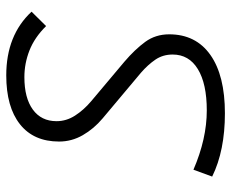

<svg xmlns="http://www.w3.org/2000/svg" viewBox="-84 -660 753 626"><g transform="rotate(-90 293.0 -346.5)"><path d="M237.3 9.8Q115.2 9.8 30.8 -31.7L53.2 -92.8Q153.8 -49.3 246.6 -49.3Q333.5 -49.3 381.1 -78.4Q428.7 -107.4 428.7 -160.6Q428.7 -192.4 412.1 -216.8Q395.5 -241.2 369.6 -263.7L220.7 -388.7Q186.5 -417.5 165.8 -453.6Q145 -489.7 145 -530.8Q145 -613.8 201.4 -658.4Q257.8 -703.1 360.8 -703.1Q491.7 -703.1 568.4 -620.6L521.5 -573.2Q484.4 -610.8 442.1 -627.4Q399.9 -644 355 -644Q287.1 -644 249.3 -616.5Q211.4 -588.9 211.4 -539.1Q211.4 -507.3 229.5 -479Q247.6 -450.7 276.4 -426.3L405.3 -317.9Q445.3 -283.7 470 -250Q494.6 -216.3 494.6 -171.9Q494.6 -85 427.5 -37.6Q360.4 9.8 237.3 9.8Z"/></g></svg>

Font: Cascadia Mono Light
Style: Italic
Weight: 300
Italic angle: -10°
Monospace: yes
Designer: Aaron Bell
Foundry: Saja Typeworks
Version: Version 2404.023; ttfautohint (v1.8.4)